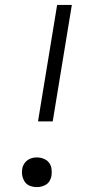

<svg xmlns="http://www.w3.org/2000/svg" viewBox="-20 -755 396 783"><path d="M195 -260H135L213 -735H273ZM130 8Q116 8 102.5 3Q89 -2 81.5 -13Q74 -24 71 -38Q68 -52 71 -67Q72 -77 78 -86.5Q84 -96 92.5 -102Q101 -108 110.5 -110.5Q120 -113 130 -113Q145 -113 158.5 -107.5Q172 -102 180 -91.5Q188 -81 190 -66.5Q192 -52 190 -38Q188 -28 183 -18.5Q178 -9 169 -3Q160 3 150 5.5Q140 8 130 8Z"/></svg>

Font: Iosevka QP Light
Style: Italic
Weight: 300
Italic angle: -9°
Designer: Belleve Invis
Foundry: Belleve Invis
Version: Version 20.0.0; ttfautohint (v1.8.4)